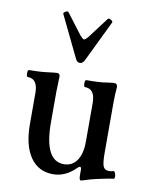

<svg xmlns="http://www.w3.org/2000/svg" viewBox="-81 -746 642 822"><g transform="rotate(10 240.5 -334.5)"><path d="M235.8 -478Q223.1 -478 216.8 -492.2L129.9 -671.9Q127 -676.8 136.5 -682.6Q146 -688.5 149.9 -684.1L219.2 -592.8Q230.5 -580.1 235.8 -580.1Q240.7 -580.1 252 -592.8L320.8 -684.1Q325.2 -689 335 -683.1Q344.7 -677.2 341.8 -671.9L254.9 -492.2Q247.1 -478 235.8 -478ZM327.1 17.1Q319.8 17.1 319.8 -4.9V-27.8Q319.8 -40 314 -40Q309.6 -40 301.8 -32.2Q258.3 11.2 205.1 11.2Q141.1 11.2 106 -39.8Q70.8 -90.8 70.8 -183.1V-317.9Q70.8 -379.9 26.9 -379.9Q21 -379.9 21 -395Q21 -410.2 26.9 -410.2Q74.7 -410.2 109.9 -415Q139.2 -418.9 147.9 -418.9Q160.2 -418.9 160.2 -404.8Q158.2 -353 158.2 -338.9V-206.1Q158.2 -39.1 243.2 -39.1Q279.3 -39.1 299.6 -68.4Q319.8 -97.7 319.8 -149.9V-317.9Q319.8 -379.9 275.9 -379.9Q270 -379.9 270 -395Q270 -410.2 275.9 -410.2Q336.9 -410.2 361.8 -415Q388.7 -418.9 396 -418.9Q410.2 -418.9 410.2 -402.8Q407.2 -367.2 407.2 -338.9V-118.2Q407.2 -73.7 413.6 -58.8Q419.9 -43.9 439 -43.9Q447.8 -43.9 458 -46.9Q462.4 -47.9 465.8 -39.8Q469.2 -31.7 469 -24.2Q468.8 -16.6 465.8 -15.1Q450.2 -13.7 397 -2Q370.6 3.4 335 15.1Q329.1 17.1 327.1 17.1Z"/></g></svg>

Font: Junicode SmCond Medium
Style: Regular
Weight: 500
Width: 4
Designer: Peter S. Baker
Version: Version 2.206